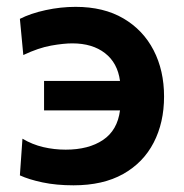

<svg xmlns="http://www.w3.org/2000/svg" viewBox="-20 -530 538 560"><path d="M194.5 10.5Q144 10.5 104 2Q64 -6.5 38 -18.5L45.5 -125.5Q74 -108.5 106 -101Q138 -93.5 171.5 -93.5Q238.5 -93.5 280.5 -121.8Q322.5 -150 330 -208H108.5V-294H330Q323 -346.5 286.2 -375Q249.5 -403.5 191 -403.5Q165.5 -403.5 129 -397Q92.5 -390.5 48 -369.5L38 -475Q69.5 -491 113.2 -500.5Q157 -510 200.5 -510Q282.5 -510 340 -476.2Q397.5 -442.5 428 -383.5Q458.5 -324.5 458.5 -248.5Q458.5 -172.5 428.2 -114Q398 -55.5 339.2 -22.5Q280.5 10.5 194.5 10.5Z"/></svg>

Font: Heraclito SemiBold
Style: Regular
Weight: 600
Designer: Kostas Bartsokas (font) & Cristiano Sobral (main changes)
Foundry: Kostas Bartsokas (font) & Cristiano Sobral (main changes)
Version: Version 1.00;July 8, 2020;FontCreator 13.0.0.2655 64-bit